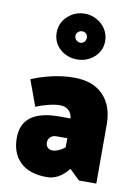

<svg xmlns="http://www.w3.org/2000/svg" viewBox="-92 -887 693 959"><g transform="rotate(10 254.5 -407.5)"><path d="M217 -354Q243 -354 259.5 -340Q276 -326 280 -298H222Q32 -298 32 -156Q32 -79 78 -34Q124 11 214 11Q275 11 323 -50L375 0H463V-300Q463 -394 411 -448Q359 -502 262 -502Q206 -502 148 -488.5Q90 -475 48 -456L96 -325Q124 -337 158.5 -345.5Q193 -354 217 -354ZM225 -198H281V-152Q248 -125 217 -125Q203 -125 193.5 -134.5Q184 -144 184 -159Q184 -176 195.5 -187Q207 -198 225 -198ZM137 -709Q137 -659 173 -626.5Q209 -594 260 -594Q310 -594 346.5 -626.5Q383 -659 383 -709Q383 -741 366 -768Q349 -795 320.5 -810.5Q292 -826 260 -826Q210 -826 173.5 -792Q137 -758 137 -709ZM232 -709Q232 -721 241 -729Q250 -737 262 -737Q274 -737 282 -729Q290 -721 290 -709Q290 -697 282 -688Q274 -679 262 -679Q250 -679 241 -688Q232 -697 232 -709Z"/></g></svg>

Font: Catamaran
Style: Regular
Weight: 900
Designer: Pria Ravichandran
Version: Version 1.001;PS 001.000;hotconv 1.0.70;makeotf.lib2.5.58329